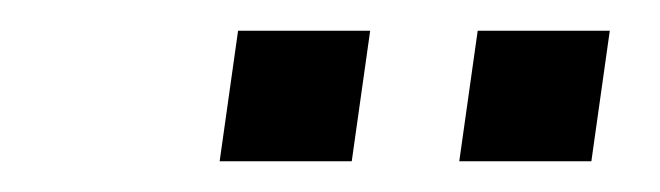

<svg xmlns="http://www.w3.org/2000/svg" viewBox="-20 -722 430 125"><path d="M279 -617H365L377 -702H291ZM123 -617H209L221 -702H135Z"/></svg>

Font: Ronzino Oblique
Style: Italic
Weight: 400
Italic angle: -8°
Designer: Nunzio Mazzaferro
Foundry: Collletttivo
Version: Version 1.000;Glyphs 3.3 (3337)